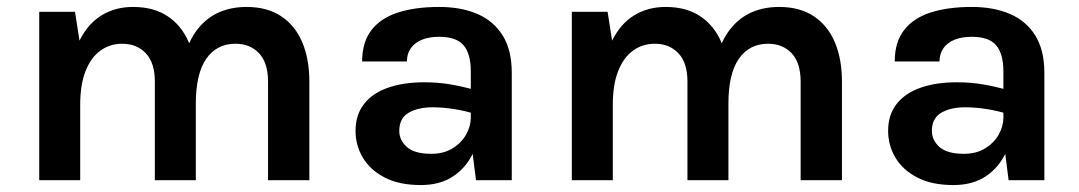

<svg xmlns="http://www.w3.org/2000/svg" viewBox="-20 -519 3108 553"><path d="M752 0V-284Q752 -338 726.2 -365.5Q700.5 -393 658 -393Q604.5 -393 574.2 -350Q544 -307 544 -220H495Q495 -296.5 509.2 -349.8Q523.5 -403 549.8 -435.8Q576 -468.5 611.5 -483.8Q647 -499 690 -499Q750 -499 790.2 -472Q830.5 -445 850.8 -396.8Q871 -348.5 871 -284V0ZM93 0V-485H196L209 -402Q233 -450.5 272.5 -474.8Q312 -499 363 -499Q423 -499 463.2 -472Q503.5 -445 523.8 -396.8Q544 -348.5 544 -284V0H426V-284Q426 -338 400 -365.5Q374 -393 332 -393Q296.5 -393 269.2 -373.2Q242 -353.5 226.5 -314.5Q211 -275.5 211 -217V0Z M1351 0 1336 -118V-313Q1336 -364 1315.2 -388.5Q1294.5 -413 1245 -413Q1216.5 -413 1195.8 -404.8Q1175 -396.5 1163.5 -380.5Q1152 -364.5 1152 -342H1023Q1023 -397 1049.5 -431.8Q1076 -466.5 1125.8 -482.8Q1175.5 -499 1245 -499Q1308 -499 1355 -478.8Q1402 -458.5 1428 -416.5Q1454 -374.5 1454 -309V0ZM1192 14Q1129.5 14 1087.8 -7.8Q1046 -29.5 1025 -65Q1004 -100.5 1004 -142Q1004 -188 1028.2 -219.2Q1052.5 -250.5 1097 -266.2Q1141.5 -282 1202 -282Q1241.5 -282 1276.8 -276Q1312 -270 1347 -260V-191Q1319.5 -200 1287 -205Q1254.5 -210 1226 -210Q1184 -210 1157 -194.2Q1130 -178.5 1130 -142Q1130 -115 1152 -95.5Q1174 -76 1222 -76Q1258.5 -76 1284 -92Q1309.5 -108 1322.8 -132Q1336 -156 1336 -180H1364Q1364 -127.5 1344.8 -83.2Q1325.5 -39 1287.2 -12.5Q1249 14 1192 14Z M2286 0V-284Q2286 -338 2260.2 -365.5Q2234.5 -393 2192 -393Q2138.5 -393 2108.2 -350Q2078 -307 2078 -220H2029Q2029 -296.5 2043.2 -349.8Q2057.5 -403 2083.8 -435.8Q2110 -468.5 2145.5 -483.8Q2181 -499 2224 -499Q2284 -499 2324.2 -472Q2364.5 -445 2384.8 -396.8Q2405 -348.5 2405 -284V0ZM1627 0V-485H1730L1743 -402Q1767 -450.5 1806.5 -474.8Q1846 -499 1897 -499Q1957 -499 1997.2 -472Q2037.5 -445 2057.8 -396.8Q2078 -348.5 2078 -284V0H1960V-284Q1960 -338 1934 -365.5Q1908 -393 1866 -393Q1830.5 -393 1803.2 -373.2Q1776 -353.5 1760.5 -314.5Q1745 -275.5 1745 -217V0Z M2885 0 2870 -118V-313Q2870 -364 2849.2 -388.5Q2828.5 -413 2779 -413Q2750.5 -413 2729.8 -404.8Q2709 -396.5 2697.5 -380.5Q2686 -364.5 2686 -342H2557Q2557 -397 2583.5 -431.8Q2610 -466.5 2659.8 -482.8Q2709.5 -499 2779 -499Q2842 -499 2889 -478.8Q2936 -458.5 2962 -416.5Q2988 -374.5 2988 -309V0ZM2726 14Q2663.5 14 2621.8 -7.8Q2580 -29.5 2559 -65Q2538 -100.5 2538 -142Q2538 -188 2562.2 -219.2Q2586.5 -250.5 2631 -266.2Q2675.5 -282 2736 -282Q2775.5 -282 2810.8 -276Q2846 -270 2881 -260V-191Q2853.5 -200 2821 -205Q2788.5 -210 2760 -210Q2718 -210 2691 -194.2Q2664 -178.5 2664 -142Q2664 -115 2686 -95.5Q2708 -76 2756 -76Q2792.5 -76 2818 -92Q2843.5 -108 2856.8 -132Q2870 -156 2870 -180H2898Q2898 -127.5 2878.8 -83.2Q2859.5 -39 2821.2 -12.5Q2783 14 2726 14Z"/></svg>

Font: Karla ExtraLight
Style: Bold
Weight: 700
Version: Version 2.001